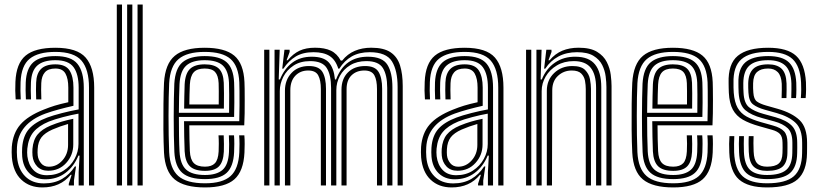

<svg xmlns="http://www.w3.org/2000/svg" viewBox="-20 -820 3620 849"><path d="M373.5 0V-432.5Q373.5 -513.2 340.4 -551.9Q307.2 -590.5 225 -590.5Q149 -590.5 111.5 -560.4Q74 -530.2 71 -457Q70.2 -438 70.4 -419Q70.5 -400 71.8 -380.5H49.2Q47.8 -401.8 47.5 -419.2Q47.2 -436.8 48.2 -458Q51.5 -539.2 93.1 -574Q134.8 -608.8 225 -608.8Q320.8 -608.8 358.6 -565.6Q396.5 -522.5 396.5 -432.5V0ZM327.8 0.2V-58.2L331.8 -132H326.8Q307 -83.8 269.4 -55.4Q231.8 -27 180.2 -27.2Q137.5 -27.2 109.9 -54Q82.2 -80.8 78.2 -127.2Q76.8 -146.8 78 -166.8Q81.8 -219.5 108.4 -249.8Q135 -280 188.8 -300.2Q213.5 -309.5 253.8 -319.9Q294 -330.2 327.8 -336.2V-432.5Q327.8 -491.8 305.4 -522.8Q283 -553.8 225 -553.8Q171.8 -553.8 145.4 -530.6Q119 -507.5 116.8 -455Q116.2 -440.2 116.1 -420.6Q116 -401 117.2 -380.5H94.5Q93.2 -400.8 93.2 -420.5Q93.2 -440.2 93.8 -455.5Q96.5 -517 127.2 -544.5Q158 -572 225 -572Q294.8 -572 322.6 -537.5Q350.5 -503 350.5 -432.5V0.2ZM167.2 8.8Q110.5 8.8 74.4 -25.4Q38.2 -59.5 32.5 -123.8Q30.8 -147.5 32.2 -170.8Q37 -231 69.9 -269.1Q102.8 -307.2 173 -335.2Q197.8 -345.2 222.1 -352.8Q246.5 -360.2 282 -368V-432.5Q282 -472 269.5 -494.5Q257 -517 225 -517Q193.2 -517 178.5 -500.2Q163.8 -483.5 162.5 -452.5Q162 -443.2 161.9 -422.5Q161.8 -401.8 162.8 -380.5H140Q139 -402.8 139.1 -422.1Q139.2 -441.5 139.8 -454.5Q141.2 -495 161.6 -515.2Q182 -535.5 225 -535.5Q270.2 -535.5 287.5 -508.5Q304.8 -481.5 304.8 -432.5V-352.2Q272.5 -345 239.8 -336.1Q207 -327.2 181 -317.8Q60.8 -273.5 55 -168.8Q54.5 -159 54.5 -147.5Q54.5 -136 55.5 -125.8Q59.8 -72.5 90.9 -40.8Q122 -9 174 -9Q220.8 -9 254.5 -28.8Q288.2 -48.5 311 -83.8H316.2L307 -21.8V0H284.2L284 -7L296.8 -47H292.5Q247 8.8 167.2 8.8ZM187.8 -45.2Q229.8 -45.2 261.1 -65.5Q292.5 -85.8 309.8 -117.4Q327 -149 327 -183.2V-317.5Q294.8 -311.8 257.8 -302Q220.8 -292.2 196.2 -282.5Q150.5 -263.5 128 -236.1Q105.5 -208.8 100.8 -163Q99.2 -145.8 101 -129Q105.8 -91.5 127.6 -68.4Q149.5 -45.2 187.8 -45.2ZM193 -65Q162.5 -65 144.5 -84Q126.5 -103 123.8 -131.2Q122.5 -147.2 123.5 -161.8Q126.8 -201.5 146 -225Q165.2 -248.5 204 -264.8Q229.5 -275.2 252.8 -282.1Q276 -289 304 -294.8V-181.2Q304 -134 272.8 -99.5Q241.5 -65 193 -65ZM196 -82.8Q231.2 -82.8 256.1 -110.9Q281 -139 281 -179.2V-271.8Q246 -262 211.8 -247.2Q178.5 -232.5 163.4 -212.8Q148.2 -193 146.5 -160.8Q145.8 -152.2 146 -145.6Q146.2 -139 146.8 -133Q148.8 -113.8 161.5 -98.2Q174.2 -82.8 196 -82.8Z M588.2 0V-800H611V0ZM496.5 0V-800H519.5V0ZM542.2 0V-800H565.2V0Z M886.5 8.8Q795.2 8.8 752.5 -26.5Q709.8 -61.8 705.2 -145Q703 -189.8 702.5 -247.8Q702 -305.8 702.8 -361.1Q703.5 -416.5 705.2 -453.5Q710.2 -537.8 752.8 -573.2Q795.2 -608.8 885 -608.8Q974.2 -608.8 1015.8 -574.1Q1057.2 -539.5 1061 -457.2Q1061.5 -449.8 1061.8 -427.9Q1062 -406 1062.1 -377.1Q1062.2 -348.2 1061.8 -318.6Q1061.2 -289 1060 -265.8H817Q817.2 -232.2 817.8 -204.9Q818.2 -177.5 819.5 -152.2Q821.2 -115 836.9 -99Q852.5 -83 886.5 -83Q915.8 -83 930.2 -98.1Q944.8 -113.2 946.8 -150.5Q947.5 -165.8 947.5 -185Q947.5 -204.2 946.2 -221.5H969.2Q970.2 -203.2 970.2 -183.4Q970.2 -163.5 969.8 -149.5Q967.5 -104 948 -84.2Q928.5 -64.5 886.5 -64.5Q840.8 -64.5 819.9 -84.6Q799 -104.8 796.5 -151Q795.2 -181.2 794.6 -215.8Q794 -250.2 793.8 -284.2H1038Q1039 -316.8 1039.1 -353Q1039.2 -389.2 1039 -417.9Q1038.8 -446.5 1038.2 -456.2Q1034.8 -528.2 999.2 -559.4Q963.8 -590.5 885 -590.5Q807 -590.5 769.6 -558.8Q732.2 -527 728 -451.8Q726.8 -427 726 -389Q725.2 -351 725.2 -307.8Q725.2 -264.5 725.9 -222.4Q726.5 -180.2 728 -147.2Q731.8 -74.2 768.2 -41.9Q804.8 -9.5 886.5 -9.5Q963.8 -9.5 999.2 -41.2Q1034.8 -73 1038.2 -146.2Q1039 -161.8 1039 -183.1Q1039 -204.5 1037.5 -221.5H1060.5Q1062 -204.5 1061.9 -183.2Q1061.8 -162 1061 -145.5Q1057 -62.8 1016.4 -27Q975.8 8.8 886.5 8.8ZM886.5 -28Q817 -28 785.6 -56.1Q754.2 -84.2 751 -148Q749.5 -178.8 748.8 -219.6Q748 -260.5 748.1 -303.5Q748.2 -346.5 748.9 -385Q749.5 -423.5 750.8 -449.8Q754.8 -518.2 787.5 -545.1Q820.2 -572 885 -572Q951.5 -572 981.9 -545.1Q1012.2 -518.2 1015.2 -455.8Q1015.8 -446.8 1016 -422.4Q1016.2 -398 1016.2 -366.1Q1016.2 -334.2 1015.2 -302.8H771Q771 -260.2 771.6 -220Q772.2 -179.8 773.8 -150.2Q776.8 -93.8 803.1 -70Q829.5 -46.2 886.5 -46.2Q937.8 -46.2 963.8 -68.6Q989.8 -91 992.5 -147.5Q993.2 -163 993.2 -183Q993.2 -203 992 -221.5H1014.8Q1016.2 -203.5 1016.1 -183.5Q1016 -163.5 1015.2 -147Q1012.2 -83.2 982.2 -55.6Q952.2 -28 886.5 -28ZM771 -321.2H993Q993.8 -362.5 993.4 -401.5Q993 -440.5 992.5 -454.8Q990 -507.5 965 -530.6Q940 -553.8 885 -553.8Q830 -553.8 803.5 -529.9Q777 -506 773.8 -448.5Q772.5 -424.5 771.9 -390.4Q771.2 -356.2 771 -321.2ZM794.2 -339.8Q794.2 -360.8 795 -393.5Q795.8 -426.2 796.5 -447.2Q799.2 -495.5 820.4 -515.5Q841.5 -535.5 885 -535.5Q928 -535.5 947.8 -516.5Q967.5 -497.5 969.5 -454.2Q970.2 -440.8 970.4 -407.5Q970.5 -374.2 970 -339.8ZM817.2 -358.2H947.2Q947.8 -388.8 947.4 -416.4Q947 -444 946.8 -452.2Q945.2 -486 931.2 -501.5Q917.2 -517 885 -517Q851.5 -517 836.5 -500.1Q821.5 -483.2 819.5 -446.2Q818.5 -424.8 818 -403.5Q817.5 -382.2 817.2 -358.2Z M1738.2 0V-435.2Q1738.2 -507.8 1713.2 -548.5Q1688.2 -589.2 1614.5 -589.2Q1568.5 -589.2 1535.6 -570.6Q1502.8 -552 1480.5 -516.5H1475.8Q1463.8 -555.5 1437.4 -572.4Q1411 -589.2 1366.2 -589.2Q1319.8 -589.2 1288.1 -570.4Q1256.5 -551.5 1233.2 -516.5H1228L1237.8 -600H1260.5L1260.8 -590.5L1247.2 -553.5H1252.2Q1276.2 -582.5 1304.6 -595.8Q1333 -609 1373.2 -609Q1415.8 -609 1443.1 -595.9Q1470.5 -582.8 1486.8 -552H1493Q1516.5 -581.5 1549 -595.2Q1581.5 -609 1621.5 -609Q1677 -609 1707.1 -588.8Q1737.2 -568.5 1749 -530.5Q1760.8 -492.5 1760.8 -439.5V0ZM1148.2 0V-600H1171.2V0ZM1194 0V-600H1216.8L1212.5 -468.5H1217.8Q1237.2 -516.2 1272.5 -542.9Q1307.8 -569.5 1359.5 -569.2Q1410.8 -569 1433.5 -544.4Q1456.2 -519.8 1461.2 -468.5H1466Q1504.2 -570 1607.8 -569.2Q1671.5 -568.8 1693.4 -533.2Q1715.2 -497.8 1715.2 -434V0H1692.2V-431.2Q1692.2 -488.2 1673.1 -519Q1654 -549.8 1600 -549.8Q1558.5 -549.8 1528.8 -531.8Q1499 -513.8 1483.1 -484.6Q1467.2 -455.5 1467.2 -421.5V0H1444V-431.2Q1444 -488.2 1424.9 -519Q1405.8 -549.8 1351.5 -549.8Q1308 -549.8 1278 -530Q1248 -510.2 1232.6 -479.9Q1217.2 -449.5 1217.2 -417.2V0ZM1240 0V-419Q1240 -466.2 1268.8 -497.1Q1297.5 -528 1346 -528Q1390 -528 1405.8 -501.9Q1421.5 -475.8 1421.5 -427.2V0H1398.8V-426Q1398.8 -465 1387.2 -486.6Q1375.8 -508.2 1342.8 -508.2Q1307.8 -508.2 1285.8 -485Q1263.8 -461.8 1263.8 -421.2V0ZM1490 0V-423.2Q1490 -471.5 1518.5 -499.8Q1547 -528 1594.5 -528Q1638.5 -528 1654.1 -501.9Q1669.8 -475.8 1669.8 -427.2V0H1647V-426Q1647 -465.8 1635.4 -487Q1623.8 -508.2 1591.2 -508.2Q1556.2 -508.2 1534.4 -486.9Q1512.5 -465.5 1512.5 -425.5V0Z M2183.2 0V-432.5Q2183.2 -513.2 2150.1 -551.9Q2117 -590.5 2034.8 -590.5Q1958.8 -590.5 1921.2 -560.4Q1883.8 -530.2 1880.8 -457Q1880 -438 1880.1 -419Q1880.2 -400 1881.5 -380.5H1859Q1857.5 -401.8 1857.2 -419.2Q1857 -436.8 1858 -458Q1861.2 -539.2 1902.9 -574Q1944.5 -608.8 2034.8 -608.8Q2130.5 -608.8 2168.4 -565.6Q2206.2 -522.5 2206.2 -432.5V0ZM2137.5 0.2V-58.2L2141.5 -132H2136.5Q2116.8 -83.8 2079.1 -55.4Q2041.5 -27 1990 -27.2Q1947.2 -27.2 1919.6 -54Q1892 -80.8 1888 -127.2Q1886.5 -146.8 1887.8 -166.8Q1891.5 -219.5 1918.1 -249.8Q1944.8 -280 1998.5 -300.2Q2023.2 -309.5 2063.5 -319.9Q2103.8 -330.2 2137.5 -336.2V-432.5Q2137.5 -491.8 2115.1 -522.8Q2092.8 -553.8 2034.8 -553.8Q1981.5 -553.8 1955.1 -530.6Q1928.8 -507.5 1926.5 -455Q1926 -440.2 1925.9 -420.6Q1925.8 -401 1927 -380.5H1904.2Q1903 -400.8 1903 -420.5Q1903 -440.2 1903.5 -455.5Q1906.2 -517 1937 -544.5Q1967.8 -572 2034.8 -572Q2104.5 -572 2132.4 -537.5Q2160.2 -503 2160.2 -432.5V0.2ZM1977 8.8Q1920.2 8.8 1884.1 -25.4Q1848 -59.5 1842.2 -123.8Q1840.5 -147.5 1842 -170.8Q1846.8 -231 1879.6 -269.1Q1912.5 -307.2 1982.8 -335.2Q2007.5 -345.2 2031.9 -352.8Q2056.2 -360.2 2091.8 -368V-432.5Q2091.8 -472 2079.2 -494.5Q2066.8 -517 2034.8 -517Q2003 -517 1988.2 -500.2Q1973.5 -483.5 1972.2 -452.5Q1971.8 -443.2 1971.6 -422.5Q1971.5 -401.8 1972.5 -380.5H1949.8Q1948.8 -402.8 1948.9 -422.1Q1949 -441.5 1949.5 -454.5Q1951 -495 1971.4 -515.2Q1991.8 -535.5 2034.8 -535.5Q2080 -535.5 2097.2 -508.5Q2114.5 -481.5 2114.5 -432.5V-352.2Q2082.2 -345 2049.5 -336.1Q2016.8 -327.2 1990.8 -317.8Q1870.5 -273.5 1864.8 -168.8Q1864.2 -159 1864.2 -147.5Q1864.2 -136 1865.2 -125.8Q1869.5 -72.5 1900.6 -40.8Q1931.8 -9 1983.8 -9Q2030.5 -9 2064.2 -28.8Q2098 -48.5 2120.8 -83.8H2126L2116.8 -21.8V0H2094L2093.8 -7L2106.5 -47H2102.2Q2056.8 8.8 1977 8.8ZM1997.5 -45.2Q2039.5 -45.2 2070.9 -65.5Q2102.2 -85.8 2119.5 -117.4Q2136.8 -149 2136.8 -183.2V-317.5Q2104.5 -311.8 2067.5 -302Q2030.5 -292.2 2006 -282.5Q1960.2 -263.5 1937.8 -236.1Q1915.2 -208.8 1910.5 -163Q1909 -145.8 1910.8 -129Q1915.5 -91.5 1937.4 -68.4Q1959.2 -45.2 1997.5 -45.2ZM2002.8 -65Q1972.2 -65 1954.2 -84Q1936.2 -103 1933.5 -131.2Q1932.2 -147.2 1933.2 -161.8Q1936.5 -201.5 1955.8 -225Q1975 -248.5 2013.8 -264.8Q2039.2 -275.2 2062.5 -282.1Q2085.8 -289 2113.8 -294.8V-181.2Q2113.8 -134 2082.5 -99.5Q2051.2 -65 2002.8 -65ZM2005.8 -82.8Q2041 -82.8 2065.9 -110.9Q2090.8 -139 2090.8 -179.2V-271.8Q2055.8 -262 2021.5 -247.2Q1988.2 -232.5 1973.1 -212.8Q1958 -193 1956.2 -160.8Q1955.5 -152.2 1955.8 -145.6Q1956 -139 1956.5 -133Q1958.5 -113.8 1971.2 -98.2Q1984 -82.8 2005.8 -82.8Z M2661.5 0V-435.2Q2661.5 -455.5 2658.2 -481.8Q2655 -508 2642.8 -532.6Q2630.5 -557.2 2604.1 -573.2Q2577.8 -589.2 2531.5 -589.2Q2485 -589.2 2449.6 -570.4Q2414.2 -551.5 2391.2 -516.5H2386L2395.8 -600H2418.5L2418.8 -590.5L2405.2 -553.5H2410.2Q2434.5 -582.5 2466.4 -595.8Q2498.2 -609 2538.5 -609Q2590.5 -609 2620 -591Q2649.5 -573 2663.2 -545.6Q2677 -518.2 2680.6 -489.5Q2684.2 -460.8 2684.2 -439.5V0ZM2306.2 0V-600H2329.2V0ZM2352 0V-600H2374.8L2370.5 -468.5H2375.8Q2395.2 -516.8 2434.1 -543.2Q2473 -569.8 2524.8 -569.2Q2584 -569 2611.4 -534.9Q2638.8 -500.8 2638.8 -434V0H2615.8V-431.2Q2615.8 -490.5 2592.2 -520.1Q2568.8 -549.8 2517 -549.8Q2474.5 -549.8 2442.6 -530.9Q2410.8 -512 2393 -481.8Q2375.2 -451.5 2375.2 -417.2V0ZM2398 0V-419Q2398 -466.2 2430.4 -497.1Q2462.8 -528 2511.2 -528Q2549.8 -528 2567 -510.8Q2584.2 -493.5 2588.8 -469.9Q2593.2 -446.2 2593.2 -427.2V0H2570.2V-426Q2570.2 -443.8 2566.8 -462.8Q2563.2 -481.8 2550 -495Q2536.8 -508.2 2508 -508.2Q2473 -508.2 2447.6 -485Q2422.2 -461.8 2422 -421.2L2420.8 0Z M2957 8.8Q2865.8 8.8 2823 -26.5Q2780.2 -61.8 2775.8 -145Q2773.5 -189.8 2773 -247.8Q2772.5 -305.8 2773.2 -361.1Q2774 -416.5 2775.8 -453.5Q2780.8 -537.8 2823.2 -573.2Q2865.8 -608.8 2955.5 -608.8Q3044.8 -608.8 3086.2 -574.1Q3127.8 -539.5 3131.5 -457.2Q3132 -449.8 3132.2 -427.9Q3132.5 -406 3132.6 -377.1Q3132.8 -348.2 3132.2 -318.6Q3131.8 -289 3130.5 -265.8H2887.5Q2887.8 -232.2 2888.2 -204.9Q2888.8 -177.5 2890 -152.2Q2891.8 -115 2907.4 -99Q2923 -83 2957 -83Q2986.2 -83 3000.8 -98.1Q3015.2 -113.2 3017.2 -150.5Q3018 -165.8 3018 -185Q3018 -204.2 3016.8 -221.5H3039.8Q3040.8 -203.2 3040.8 -183.4Q3040.8 -163.5 3040.2 -149.5Q3038 -104 3018.5 -84.2Q2999 -64.5 2957 -64.5Q2911.2 -64.5 2890.4 -84.6Q2869.5 -104.8 2867 -151Q2865.8 -181.2 2865.1 -215.8Q2864.5 -250.2 2864.2 -284.2H3108.5Q3109.5 -316.8 3109.6 -353Q3109.8 -389.2 3109.5 -417.9Q3109.2 -446.5 3108.8 -456.2Q3105.2 -528.2 3069.8 -559.4Q3034.2 -590.5 2955.5 -590.5Q2877.5 -590.5 2840.1 -558.8Q2802.8 -527 2798.5 -451.8Q2797.2 -427 2796.5 -389Q2795.8 -351 2795.8 -307.8Q2795.8 -264.5 2796.4 -222.4Q2797 -180.2 2798.5 -147.2Q2802.2 -74.2 2838.8 -41.9Q2875.2 -9.5 2957 -9.5Q3034.2 -9.5 3069.8 -41.2Q3105.2 -73 3108.8 -146.2Q3109.5 -161.8 3109.5 -183.1Q3109.5 -204.5 3108 -221.5H3131Q3132.5 -204.5 3132.4 -183.2Q3132.2 -162 3131.5 -145.5Q3127.5 -62.8 3086.9 -27Q3046.2 8.8 2957 8.8ZM2957 -28Q2887.5 -28 2856.1 -56.1Q2824.8 -84.2 2821.5 -148Q2820 -178.8 2819.2 -219.6Q2818.5 -260.5 2818.6 -303.5Q2818.8 -346.5 2819.4 -385Q2820 -423.5 2821.2 -449.8Q2825.2 -518.2 2858 -545.1Q2890.8 -572 2955.5 -572Q3022 -572 3052.4 -545.1Q3082.8 -518.2 3085.8 -455.8Q3086.2 -446.8 3086.5 -422.4Q3086.8 -398 3086.8 -366.1Q3086.8 -334.2 3085.8 -302.8H2841.5Q2841.5 -260.2 2842.1 -220Q2842.8 -179.8 2844.2 -150.2Q2847.2 -93.8 2873.6 -70Q2900 -46.2 2957 -46.2Q3008.2 -46.2 3034.2 -68.6Q3060.2 -91 3063 -147.5Q3063.8 -163 3063.8 -183Q3063.8 -203 3062.5 -221.5H3085.2Q3086.8 -203.5 3086.6 -183.5Q3086.5 -163.5 3085.8 -147Q3082.8 -83.2 3052.8 -55.6Q3022.8 -28 2957 -28ZM2841.5 -321.2H3063.5Q3064.2 -362.5 3063.9 -401.5Q3063.5 -440.5 3063 -454.8Q3060.5 -507.5 3035.5 -530.6Q3010.5 -553.8 2955.5 -553.8Q2900.5 -553.8 2874 -529.9Q2847.5 -506 2844.2 -448.5Q2843 -424.5 2842.4 -390.4Q2841.8 -356.2 2841.5 -321.2ZM2864.8 -339.8Q2864.8 -360.8 2865.5 -393.5Q2866.2 -426.2 2867 -447.2Q2869.8 -495.5 2890.9 -515.5Q2912 -535.5 2955.5 -535.5Q2998.5 -535.5 3018.2 -516.5Q3038 -497.5 3040 -454.2Q3040.8 -440.8 3040.9 -407.5Q3041 -374.2 3040.5 -339.8ZM2887.8 -358.2H3017.8Q3018.2 -388.8 3017.9 -416.4Q3017.5 -444 3017.2 -452.2Q3015.8 -486 3001.8 -501.5Q2987.8 -517 2955.5 -517Q2922 -517 2907 -500.1Q2892 -483.2 2890 -446.2Q2889 -424.8 2888.5 -403.5Q2888 -382.2 2887.8 -358.2Z M3371.8 -64.5Q3332 -64.5 3312.4 -83.4Q3292.8 -102.2 3291 -149Q3290.5 -163.8 3290.2 -183.4Q3290 -203 3291 -218H3312.2Q3311.5 -203.5 3311.6 -186.9Q3311.8 -170.2 3312.5 -149.8Q3313.8 -113.2 3327.9 -98.1Q3342 -83 3371.8 -83Q3407.2 -83 3423.2 -96.8Q3439.2 -110.5 3440 -143.2Q3440.5 -157.2 3440.5 -166.8Q3440.5 -176.2 3440.2 -189Q3440 -215.5 3428.8 -227.5Q3417.5 -239.5 3393.2 -246.2L3338 -261.8Q3294.2 -274 3265.1 -290.5Q3236 -307 3220.6 -335.1Q3205.2 -363.2 3202.8 -410.2Q3202.2 -423.5 3202.1 -433.1Q3202 -442.8 3201.8 -453.2Q3199.2 -537.8 3242.4 -573.2Q3285.5 -608.8 3376.8 -608.8Q3461.5 -608.8 3500.1 -573.4Q3538.8 -538 3543.8 -456.8Q3544.5 -444.5 3544.4 -424.8Q3544.2 -405 3542.5 -386.5H3521.2Q3522.8 -404.8 3522.9 -424.6Q3523 -444.5 3522.2 -455.5Q3518.5 -527.2 3484.5 -558.9Q3450.5 -590.5 3376.8 -590.5Q3295.5 -590.5 3258.5 -558.1Q3221.5 -525.8 3223.5 -452.5Q3223.5 -442.5 3223.5 -432.6Q3223.5 -422.8 3224.5 -410.2Q3227.8 -367.5 3241.9 -343Q3256 -318.5 3281.4 -304.6Q3306.8 -290.8 3343.8 -280.2L3398.5 -264.8Q3431.8 -255.5 3446.9 -239.4Q3462 -223.2 3462 -189Q3462 -174.8 3462.1 -166.1Q3462.2 -157.5 3461.8 -142.8Q3461 -101.8 3440.4 -83.1Q3419.8 -64.5 3371.8 -64.5ZM3371.8 -28Q3309.5 -28 3280 -55Q3250.5 -82 3248 -147.2Q3247.2 -163.5 3247.2 -183.8Q3247.2 -204 3248.2 -218H3269.5Q3268.8 -204.2 3268.9 -184Q3269 -163.8 3269.5 -148.2Q3271.8 -92.5 3296.1 -69.4Q3320.5 -46.2 3371.8 -46.2Q3430.2 -46.2 3456.4 -68.5Q3482.5 -90.8 3483.5 -143Q3483.8 -155.5 3483.8 -165.9Q3483.8 -176.2 3483.8 -189Q3483.8 -233.8 3462.9 -253.2Q3442 -272.8 3403.8 -283.2L3349.8 -298Q3301 -311.2 3275.4 -333.2Q3249.8 -355.2 3246.2 -409.8Q3245.5 -421.5 3245.4 -432.1Q3245.2 -442.8 3245.2 -452.2Q3243.5 -515.2 3275.1 -543.6Q3306.8 -572 3376.8 -572Q3439.8 -572 3468.8 -544Q3497.8 -516 3501 -454.5Q3501.5 -444 3501.5 -424.1Q3501.5 -404.2 3500 -386.5H3478.8Q3479.2 -404.2 3479.6 -424.2Q3480 -444.2 3479.5 -451.5Q3477.5 -506.5 3452.2 -530.1Q3427 -553.8 3376.8 -553.8Q3319.8 -553.8 3293.6 -529.9Q3267.5 -506 3266.8 -452.8Q3266.5 -440.5 3266.9 -430.8Q3267.2 -421 3267.8 -410.5Q3270 -364 3291.9 -346Q3313.8 -328 3355.5 -316.5L3408.8 -301.8Q3458.5 -287.8 3481.9 -263.5Q3505.2 -239.2 3505.2 -189Q3505.2 -178.2 3505.4 -167.4Q3505.5 -156.5 3505 -142.8Q3504 -81.5 3473.4 -54.8Q3442.8 -28 3371.8 -28ZM3371.8 8.8Q3287.8 8.8 3248 -26.2Q3208.2 -61.2 3204.8 -145.5Q3204 -164.8 3204.1 -183.5Q3204.2 -202.2 3205.5 -218H3227Q3226 -204.2 3225.9 -184Q3225.8 -163.8 3226.2 -146.2Q3229.5 -71.5 3264 -40.5Q3298.5 -9.5 3371.8 -9.5Q3454.5 -9.5 3490.1 -40.6Q3525.8 -71.8 3526.8 -142.5Q3527.2 -157.2 3527.1 -166Q3527 -174.8 3527 -189Q3527 -249.5 3497.8 -277.1Q3468.5 -304.8 3414 -320.2L3361.2 -335Q3328.5 -344.2 3310 -358.4Q3291.5 -372.5 3289.5 -410.5Q3289 -421.8 3288.6 -431.1Q3288.2 -440.5 3288.5 -452Q3289.8 -495 3310.5 -515.2Q3331.2 -535.5 3376.8 -535.5Q3416.2 -535.5 3436.4 -515.8Q3456.5 -496 3458 -450.8Q3458.8 -428 3457.5 -386.5H3436.2Q3437 -405 3437 -424Q3437 -443 3436.8 -449.8Q3434.8 -485.2 3419.1 -501.1Q3403.5 -517 3376.8 -517Q3344.8 -517 3327.9 -501.9Q3311 -486.8 3310.2 -452Q3309.5 -430.2 3311.2 -410.5Q3313.2 -381.2 3326.9 -371.2Q3340.5 -361.2 3367.2 -353.5L3419 -338.8Q3483 -320.5 3515.9 -288.6Q3548.8 -256.8 3548.8 -189Q3548.8 -174.5 3548.8 -165.8Q3548.8 -157 3548.5 -142.5Q3547.2 -62.8 3507 -27Q3466.8 8.8 3371.8 8.8Z"/></svg>

Font: Big Shoulders Inline Text
Style: Bold
Weight: 700
Designer: Patric King
Foundry: XO Type Co
Version: Version 1.000